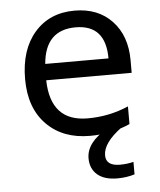

<svg xmlns="http://www.w3.org/2000/svg" viewBox="-53 -592 707 846"><g transform="rotate(-5 300.0 -169.5)"><path d="M535.2 -251H157.2Q161.1 -67.9 325.2 -67.9Q420.4 -67.9 505.9 -105V-26.9Q424.8 9.8 328.1 9.8Q208.5 9.8 136.7 -63.2Q64.9 -136.2 64.9 -264.2Q64.9 -394 131.1 -470Q197.3 -545.9 308.1 -545.9Q411.6 -545.9 473.4 -480.5Q535.2 -415 535.2 -306.2ZM159.2 -323.2H439Q439 -472.2 306.2 -472.2Q171.9 -472.2 159.2 -323.2ZM508.8 140.6V195.8Q473.1 207 432.6 207Q374.5 207 343.8 180.4Q313 153.8 313 107.9Q313 37.6 405.8 -15.1H469.7Q386.7 45.9 386.7 101.1Q386.7 147.9 448.7 147.9Q481 147.9 508.8 140.6Z"/></g></svg>

Font: WenQuanYi Micro Hei Mono
Style: Regular
Weight: 400
Foundry: Ascender Corporation
Version: Version 0.2.0-beta